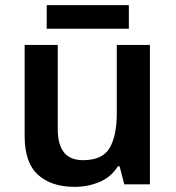

<svg xmlns="http://www.w3.org/2000/svg" viewBox="-20 -718 684 748"><path d="M564 -543V0H464L446 -70H439Q413 -28 367.5 -9Q322 10 271 10Q180 10 128 -37Q76 -84 76 -188V-543H205V-215Q205 -155 229 -124.5Q253 -94 304 -94Q379 -94 407 -141.5Q435 -189 435 -278V-543ZM482 -698V-606H162V-698Z"/></svg>

Font: Noto Sans Adlam Unjoined SemiBold
Style: Regular
Weight: 600
Version: Version 3.001